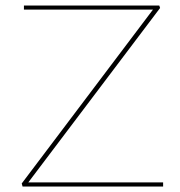

<svg xmlns="http://www.w3.org/2000/svg" viewBox="-20 -678 656 698"><path d="M573 -15V0H62L59 -11L536 -643H67V-658H559L562 -649L83 -15Z"/></svg>

Font: Ysabeau Infant Thin
Style: Regular
Weight: 200
Designer: Christian Thalmann (Catharsis Fonts)
Version: Version 0.003